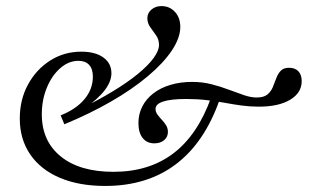

<svg xmlns="http://www.w3.org/2000/svg" viewBox="-20 -594 1043 625"><path d="M322.6 11.3Q237.1 11.3 174.6 -15.3Q112.1 -41.9 78.2 -91.5Q44.4 -141.1 44.4 -208.1Q44.4 -269.4 71 -318.5Q97.6 -367.7 143.1 -396.8Q188.7 -425.8 244.4 -425.8Q290.3 -425.8 316.5 -406.9Q342.7 -387.9 342.7 -355.6Q342.7 -329 321 -300.4Q299.2 -271.8 251.6 -237.9L241.9 -239.5Q300.8 -268.5 348 -297.2Q395.2 -325.8 428.6 -353.2Q462.1 -380.6 479.8 -404.8Q497.6 -429 497.6 -447.6Q497.6 -465.3 488.3 -478.6Q479 -491.9 469.4 -505.2Q459.7 -518.5 459.7 -534.7Q459.7 -551.6 473 -562.9Q486.3 -574.2 505.6 -574.2Q532.3 -574.2 549.6 -555.2Q566.9 -536.3 566.9 -506.5Q566.9 -471 539.5 -429.8Q512.1 -388.7 461.3 -346Q410.5 -303.2 341.1 -263.3Q271.8 -223.4 189.5 -189.5L177.4 -218.5Q228.2 -238.7 255.2 -271.4Q282.3 -304 282.3 -344.4Q282.3 -369.4 270.2 -382.7Q258.1 -396 235.5 -396Q203.2 -396 175.8 -371.8Q148.4 -347.6 132.3 -308.1Q116.1 -268.5 116.1 -221.8Q116.1 -134.7 177.8 -84.7Q239.5 -34.7 349.2 -34.7Q465.3 -34.7 544.4 -94.8Q623.4 -154.8 666.9 -275.8L695.2 -270.2Q646 -129.8 552.4 -59.3Q458.9 11.3 322.6 11.3ZM482.3 -127.4Q458.1 -127.4 444.4 -144.8Q430.6 -162.1 430.6 -193.5Q430.6 -222.6 443.1 -247.2Q455.6 -271.8 479 -289.9Q502.4 -308.1 534.7 -317.7Q566.9 -327.4 605.6 -327.4Q638.7 -327.4 668.5 -319.8Q698.4 -312.1 725 -302Q751.6 -291.9 774.2 -284.3Q796.8 -276.6 815.3 -276.6Q838.7 -276.6 850.4 -286.3Q862.1 -296 868.1 -310.5Q874.2 -325 879.4 -339.5Q884.7 -354 894 -363.7Q903.2 -373.4 921 -373.4Q940.3 -373.4 951.2 -362.1Q962.1 -350.8 962.1 -329.8Q962.1 -291.9 924.6 -269.4Q887.1 -246.8 822.6 -246.8Q794.4 -246.8 767.3 -250.4Q740.3 -254 712.1 -259.3Q683.9 -264.5 652.8 -268.1Q621.8 -271.8 585.5 -271.8Q537.1 -271.8 511.7 -263.7Q486.3 -255.6 486.3 -239.5Q486.3 -229.8 492.3 -221.4Q498.4 -212.9 506.5 -204.4Q514.5 -196 520.6 -186.3Q526.6 -176.6 526.6 -164.5Q526.6 -148.4 514.5 -137.9Q502.4 -127.4 482.3 -127.4Z"/></svg>

Font: Playfair 12pt Light
Style: Regular
Weight: 300
Designer: Claus Eggers Sørensen
Foundry: Claus Eggers Sørensen
Version: Version 2.000;gftools[0.9.28]